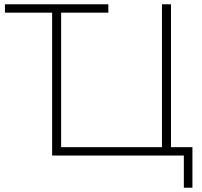

<svg xmlns="http://www.w3.org/2000/svg" viewBox="-20 -725 940 895"><path d="M837 150V0H223V-666H3V-705H485V-666H265V-39H735V-705H777V-39H877V150Z"/></svg>

Font: Nunito Sans ExtraLight
Style: Regular
Weight: 200
Designer: Vernon Adams
Foundry: Vernon Adams
Version: Version 3.006; ttfautohint (v1.8.3)